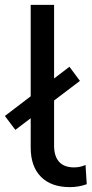

<svg xmlns="http://www.w3.org/2000/svg" viewBox="-35 -762 376 788"><path d="M91 -156V-742H187V-164Q187 -121 207.5 -98Q228 -75 269 -75Q294 -75 316 -85L321 -6Q288 6 252 6Q175 6 133 -36.5Q91 -79 91 -156ZM-15 -286 250 -488 293 -430 28 -229Z"/></svg>

Font: Montserrat Alternates Medium
Style: Regular
Weight: 500
Designer: Julieta Ulanovsky
Foundry: Julieta Ulanovsky
Version: Version 7.200